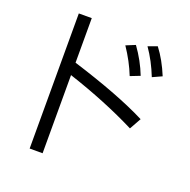

<svg xmlns="http://www.w3.org/2000/svg" viewBox="-147 -954 1133 1143"><g transform="rotate(20 420.0 -383.0)"><path d="M160.2 -811H242.2V-528.8Q546.4 -434.1 721.2 -345.2L680.2 -272Q484.4 -370.6 242.2 -450.2V44.9H160.2ZM572.3 -564Q540 -646 485.4 -727.1L543.9 -751Q600.6 -672.4 633.3 -587.9ZM698.2 -603Q662.6 -693.8 611.3 -767.1L668.9 -788.1Q720.2 -720.7 757.3 -629.9Z"/></g></svg>

Font: FORM UDPGothic
Style: Regular
Weight: 400
Foundry: Pronama LLC
Version: Version 1.05101